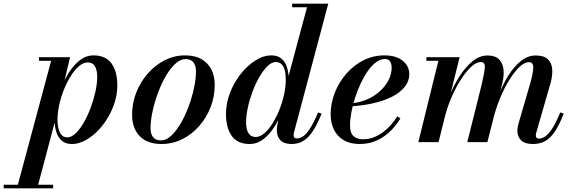

<svg xmlns="http://www.w3.org/2000/svg" viewBox="-128 -770 3097 1040"><path d="M-36.5 250 149 -440.5H83V-460H251.5L210.5 -288L187 -205.5L182 -158.5L73.5 250ZM-108 250V230.5H160V250ZM237 -26Q259 -26 282 -48Q305 -70 325.8 -106Q346.5 -142 362.8 -185.5Q379 -229 388.8 -273.2Q398.5 -317.5 398.5 -354.5Q398.5 -390.5 386 -411.2Q373.5 -432 347.5 -432Q324 -432 300.5 -412.2Q277 -392.5 256 -359.2Q235 -326 218.5 -285.2Q202 -244.5 192.8 -202Q183.5 -159.5 183.5 -122Q183.5 -78 196.5 -52Q209.5 -26 237 -26ZM261 10Q227.5 10 207 -7.5Q186.5 -25 177 -55.2Q167.5 -85.5 167.5 -123Q167.5 -152 174.2 -188.5Q181 -225 193.5 -264Q206 -303 224.2 -339.8Q242.5 -376.5 266 -405.8Q289.5 -435 317.5 -452.5Q345.5 -470 378 -470Q445 -470 476.2 -426Q507.5 -382 507.5 -307.5Q507.5 -250 485.8 -193.8Q464 -137.5 428 -91.5Q392 -45.5 348.2 -17.8Q304.5 10 261 10Z M747.5 10Q669 10 628.2 -33Q587.5 -76 587.5 -148Q587.5 -212 610.5 -270Q633.5 -328 673.5 -373Q713.5 -418 765 -444Q816.5 -470 873 -470Q952.5 -470 993.8 -426Q1035 -382 1035 -310Q1035 -246.5 1012.5 -189Q990 -131.5 950.2 -86.5Q910.5 -41.5 858.5 -15.8Q806.5 10 747.5 10ZM744 -9.5Q767.5 -9.5 790.2 -27.2Q813 -45 834.2 -75.5Q855.5 -106 873.5 -144.8Q891.5 -183.5 905 -225.8Q918.5 -268 926 -309Q933.5 -350 933.5 -385Q933.5 -415 919.5 -432.5Q905.5 -450 876.5 -450Q853.5 -450 830.8 -432.2Q808 -414.5 786.8 -384Q765.5 -353.5 747.5 -314.8Q729.5 -276 716 -233.8Q702.5 -191.5 695 -150.5Q687.5 -109.5 687.5 -74.5Q687.5 -44.5 701.2 -27Q715 -9.5 744 -9.5Z M1452 10Q1410.5 10 1391 -10.2Q1371.5 -30.5 1371.5 -64.5Q1371.5 -69.5 1372 -77.2Q1372.5 -85 1374 -92.5L1389 -171L1421 -253L1423 -313.5L1535 -730.5H1454.5V-750H1650L1464.5 -53Q1462.5 -45.5 1462.5 -37.5Q1462.5 -30.5 1466.2 -25.2Q1470 -20 1480 -20Q1498 -20 1516 -33.2Q1534 -46.5 1553.5 -77.5Q1573 -108.5 1595 -161L1614 -154.5Q1591 -97 1567.2 -60.8Q1543.5 -24.5 1515.5 -7.2Q1487.5 10 1452 10ZM1225.5 10Q1158 10 1127 -34Q1096 -78 1096 -152.5Q1096 -210 1117.5 -266.2Q1139 -322.5 1175.2 -368.5Q1211.5 -414.5 1255 -442.2Q1298.5 -470 1342.5 -470Q1375.5 -470 1396.2 -453Q1417 -436 1426.5 -405.8Q1436 -375.5 1436 -337Q1436 -308 1429.2 -271.5Q1422.5 -235 1410 -196Q1397.5 -157 1379.2 -120.2Q1361 -83.5 1337.5 -54.2Q1314 -25 1286 -7.5Q1258 10 1225.5 10ZM1257 -28Q1280 -28 1303.5 -47.8Q1327 -67.5 1347.8 -100.8Q1368.5 -134 1385 -174.8Q1401.5 -215.5 1410.8 -258Q1420 -300.5 1420 -338Q1420 -367.5 1414.5 -389Q1409 -410.5 1397 -422.2Q1385 -434 1366 -434Q1344 -434 1321.2 -412Q1298.5 -390 1277.5 -354Q1256.5 -318 1240.2 -274.8Q1224 -231.5 1214.5 -187.8Q1205 -144 1205 -107Q1205 -69 1218 -48.5Q1231 -28 1257 -28Z M1820 10Q1768.5 10 1733.5 -10.8Q1698.5 -31.5 1680.8 -67.8Q1663 -104 1663 -150Q1663 -210 1685.2 -267Q1707.5 -324 1747.2 -370Q1787 -416 1840 -443Q1893 -470 1954 -470Q2018 -470 2053.5 -440.8Q2089 -411.5 2089 -368.5Q2089 -330.5 2064.2 -299.5Q2039.5 -268.5 1995.8 -246.2Q1952 -224 1894 -210.8Q1836 -197.5 1770 -194V-210Q1808.5 -213 1842.5 -224.8Q1876.5 -236.5 1904 -255.5Q1931.5 -274.5 1951.8 -298.8Q1972 -323 1982.8 -350Q1993.5 -377 1993.5 -404.5Q1993.5 -423 1985.2 -436.8Q1977 -450.5 1957 -450.5Q1932.5 -450.5 1909 -433Q1885.5 -415.5 1864.2 -385.2Q1843 -355 1825.5 -317.5Q1808 -280 1795 -239.5Q1782 -199 1775 -160.5Q1768 -122 1768 -90.5Q1768 -48.5 1787.8 -32Q1807.5 -15.5 1838 -15.5Q1874 -15.5 1907.8 -31Q1941.5 -46.5 1971 -74.5Q2000.5 -102.5 2024 -140L2041 -129Q2019.5 -93 1988 -61.2Q1956.5 -29.5 1914.8 -9.8Q1873 10 1820 10Z M2759 10Q2714 10 2694.2 -10.2Q2674.5 -30.5 2674.5 -62.5Q2674.5 -73.5 2677 -85Q2679.5 -96.5 2682 -105.5L2741 -308Q2759.5 -371 2760.5 -402.2Q2761.5 -433.5 2737 -433.5Q2714 -433.5 2687 -408.5Q2660 -383.5 2633 -340.8Q2606 -298 2583.2 -244.2Q2560.5 -190.5 2545.5 -133H2532.5Q2547.5 -190 2570.5 -249.2Q2593.5 -308.5 2624.2 -358.5Q2655 -408.5 2692.8 -439Q2730.5 -469.5 2773.5 -469.5Q2818.5 -469.5 2839.8 -448.8Q2861 -428 2863.2 -394Q2865.5 -360 2854 -319.5L2778 -56Q2776 -51 2775.2 -45.2Q2774.5 -39.5 2774.5 -34.5Q2774.5 -28 2778.5 -23.5Q2782.5 -19 2790.5 -19Q2808 -19 2826.8 -32.2Q2845.5 -45.5 2865.2 -76.8Q2885 -108 2906.5 -161L2925.5 -154.5Q2902.5 -95.5 2878.8 -59.2Q2855 -23 2826.2 -6.5Q2797.5 10 2759 10ZM2138 0 2246.5 -440.5H2181.5V-460H2361.5L2247.5 0ZM2403 0 2480 -308Q2495.5 -372 2498 -403Q2500.5 -434 2476 -434Q2453 -434 2425.2 -409Q2397.5 -384 2369.8 -341.2Q2342 -298.5 2318.5 -244.5Q2295 -190.5 2280.5 -133H2267.5Q2282 -190 2306 -249Q2330 -308 2362 -358Q2394 -408 2432.2 -438.8Q2470.5 -469.5 2513 -469.5Q2554 -469.5 2574.8 -448.8Q2595.5 -428 2599.2 -394Q2603 -360 2593 -319.5L2512 0Z"/></svg>

Font: Bodoni Moda 11pt SemiBold
Style: Italic
Weight: 600
Italic angle: -13°
Designer: Owen Earl
Foundry: indestructible type
Version: Version 2.004